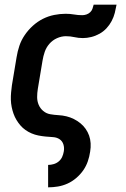

<svg xmlns="http://www.w3.org/2000/svg" viewBox="-20 -587 540 822"><path d="M186 215V119H187Q198 119 210 115.5Q222 112 231.5 104Q241 96 246 85Q251 74 253 62Q256 46 251.5 31.5Q247 17 235 9Q223 1 206.5 0Q190 -1 174.5 -2.5Q159 -4 144 -7Q129 -10 115 -16Q101 -22 89 -30.5Q77 -39 67.5 -50Q58 -61 50.5 -73.5Q43 -86 38 -100Q33 -114 30 -129Q27 -144 26.5 -159.5Q26 -175 27.5 -191Q29 -207 31 -222L51 -342Q55 -367 63 -391Q71 -415 86 -437Q101 -459 121 -477Q141 -495 164 -506.5Q187 -518 212 -523Q237 -528 261 -528Q280 -528 297 -525Q314 -522 332 -522Q341 -522 350 -525Q359 -528 366 -534.5Q373 -541 376 -550Q379 -559 381 -567H479Q476 -550 471.5 -532Q467 -514 458 -497Q449 -480 436 -466Q423 -452 406 -442.5Q389 -433 370.5 -428.5Q352 -424 335 -424Q316 -424 298.5 -428Q281 -432 262 -432Q243 -432 224 -423.5Q205 -415 191.5 -399.5Q178 -384 171.5 -365Q165 -346 162 -327L142 -207Q139 -189 139 -171.5Q139 -154 145.5 -138.5Q152 -123 165 -112Q178 -101 195 -98Q212 -95 230 -94Q248 -93 264.5 -89Q281 -85 296 -77.5Q311 -70 324 -59.5Q337 -49 346.5 -35.5Q356 -22 361.5 -6.5Q367 9 368 26.5Q369 44 366 62Q363 83 356 103.5Q349 124 336.5 142Q324 160 306.5 175Q289 190 269 199Q249 208 228 211.5Q207 215 187 215Z"/></svg>

Font: Iosevka
Style: Bold Italic
Weight: 700
Italic angle: -9°
Monospace: yes
Designer: Belleve Invis
Foundry: Belleve Invis
Version: Version 32.5.0; ttfautohint (v1.8.4)